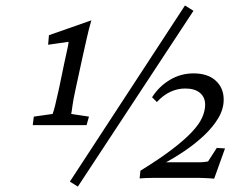

<svg xmlns="http://www.w3.org/2000/svg" viewBox="-20 -655 911 707"><path d="M258.8 -329.1Q249 -284.2 246.6 -264.2Q244.1 -244.1 242.2 -235.4L307.6 -225.6L298.8 -194.3H100.6L104.5 -225.6L173.8 -235.4Q177.7 -246.1 182.6 -265.1Q187.5 -284.2 197.3 -329.1L217.8 -427.7Q221.7 -444.3 224.6 -458.5Q227.5 -472.7 230 -483.9Q232.4 -495.1 232.4 -501L157.2 -490.2L160.2 -525.4L316.4 -580.1Q307.6 -550.8 299.3 -513.2Q291 -475.6 283.2 -441.4ZM237.3 13.7 661.1 -634.8 692.4 -615.2 266.6 32.2ZM497.1 -26.4Q568.4 -70.3 614.3 -105.5Q660.2 -140.6 687 -169.4Q713.9 -198.2 724.6 -222.7Q735.4 -247.1 735.4 -269.5Q735.4 -296.9 716.3 -313Q697.3 -329.1 662.1 -329.1Q633.8 -329.1 607.4 -316.9Q581.1 -304.7 557.6 -279.3L540 -296.9Q565.4 -336.9 605.5 -360.8Q645.5 -384.8 692.4 -384.8Q745.1 -384.8 774.4 -357.9Q803.7 -331.1 803.7 -288.1Q803.7 -253.9 784.2 -220.7Q764.6 -187.5 731.4 -156.2Q698.2 -125 658.2 -98.1Q618.2 -71.3 579.1 -50.8L567.4 -57.6H717.8Q726.6 -57.6 732.9 -58.6Q739.3 -59.6 746.1 -60.5L778.3 -110.4L808.6 -108.4L768.6 2.9Q760.7 2 751.5 1.5Q742.2 1 731.9 0.5Q721.7 0 711.9 0Q702.1 0 692.4 0H543.9Q531.2 0 519 0.5Q506.8 1 494.1 2Z"/></svg>

Font: Crimson Pro Light
Style: Italic
Weight: 300
Italic angle: -12°
Designer: Jacques Le Bailly
Foundry: Baron von Fonthausen
Version: Version 1.003